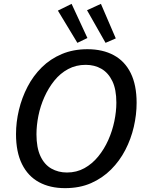

<svg xmlns="http://www.w3.org/2000/svg" viewBox="-20 -965 763 995"><path d="M317 10Q239 10 182 -21Q125 -52 94 -114.5Q63 -177 63 -270Q63 -332 78 -395Q93 -458 122.5 -515Q152 -572 196.5 -616Q241 -660 300.5 -685Q360 -710 433 -710Q512 -710 569.5 -679Q627 -648 657.5 -586Q688 -524 688 -432Q688 -371 673.5 -308Q659 -245 629.5 -188Q600 -131 555.5 -86.5Q511 -42 452 -16Q393 10 317 10ZM327 -71Q377 -71 417.5 -93.5Q458 -116 489 -154Q520 -192 541 -239Q562 -286 572.5 -336.5Q583 -387 583 -433Q583 -502 562 -545Q541 -588 505.5 -608.5Q470 -629 424 -629Q374 -629 333 -607Q292 -585 261.5 -547Q231 -509 210 -462Q189 -415 179 -365Q169 -315 169 -269Q169 -200 189.5 -156Q210 -112 246 -91.5Q282 -71 327 -71ZM381 -743 280 -910 351 -945 433 -768ZM527 -743 431 -912 503 -945 580 -766Z"/></svg>

Font: Bitter Thin Medium
Style: Italic
Weight: 500
Italic angle: -9°
Version: Version 3.021